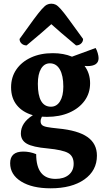

<svg xmlns="http://www.w3.org/2000/svg" viewBox="-20 -750 562 1040"><path d="M234 -117Q220 -117 207 -118Q200 -105 200 -93Q200 -81 207 -73.5Q214 -66 234.5 -62Q255 -58 295 -54Q402 -44 453.5 -8Q505 28 505 93Q505 174 437 222Q369 270 254 270Q154 270 94.5 233Q35 196 35 134Q35 71 106 71Q142 71 176 85Q176 219 281 219Q326 219 352.5 197Q379 175 379 137Q379 96 349.5 79Q320 62 238 54Q158 47 125.5 28.5Q93 10 93 -27Q93 -85 158 -126Q102 -142 71 -180.5Q40 -219 40 -277Q40 -332 68.5 -373.5Q97 -415 148 -438.5Q199 -462 266 -462Q325 -462 370 -443L498 -490Q505 -478 509.5 -462Q514 -446 514 -435Q514 -392 453 -392Q446 -392 438 -393Q468 -353 468 -299Q468 -245 438 -204Q408 -163 355.5 -140Q303 -117 234 -117ZM256 -172Q287 -172 305 -201Q323 -230 323 -281Q323 -341 304 -374Q285 -407 250 -407Q220 -407 202.5 -378Q185 -349 185 -296Q185 -172 256 -172ZM258 -730Q271 -730 282 -724.5Q293 -719 309.5 -700.5Q326 -682 354 -643.5Q382 -605 430 -539Q430 -524 419 -514Q408 -504 392 -504Q345 -543 312 -571.5Q279 -600 258 -619Q237 -600 204 -571.5Q171 -543 124 -504Q108 -504 97 -514Q86 -524 86 -539Q133 -605 161.5 -643.5Q190 -682 206.5 -700.5Q223 -719 234 -724.5Q245 -730 258 -730Z"/></svg>

Font: Petrona ExtraBold
Style: Regular
Weight: 800
Designer: Ringo R. Seeber
Foundry: Ringo R. Seeber
Version: Version 2.001; ttfautohint (v1.8.3)